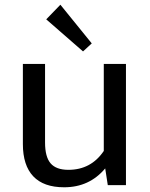

<svg xmlns="http://www.w3.org/2000/svg" viewBox="-20 -785 636 814"><path d="M77 -174C77 -114 91.7 -68.5 121 -37.5C150.3 -6.5 194 9 252 9C323.3 9 381.3 -17.7 426 -71L437 0H514V-514H420V-145C384 -91.7 334 -65 270 -65C235.3 -65 210.2 -74.2 194.5 -92.5C178.8 -110.8 171 -140.3 171 -181V-514H77ZM176 -703 332 -567 369 -601 236 -765Z"/></svg>

Font: Telex Regular
Style: Regular
Weight: 400
Designer: Andres Torresi
Foundry: Andres Torresi
Version: Version 1.001